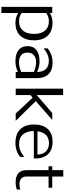

<svg xmlns="http://www.w3.org/2000/svg" viewBox="914 -1652 948 2817"><g transform="rotate(90 1388.5 -244.0)"><path d="M171 -536V-500Q236 -540 314 -540Q438 -540 505 -469Q572 -398 572 -268Q572 -138 505 -67Q438 4 314 4Q236 4 171 -36V210H81V-536ZM171 -89Q223 -49 291 -49Q381 -49 429.5 -106Q478 -163 478 -268Q478 -373 429.5 -430Q381 -487 291 -487Q223 -487 171 -447Z M879 4Q773 4 715 -42Q657 -88 657 -173Q657 -258 715 -304Q773 -350 879 -350Q961 -350 1036 -314Q1036 -397 994 -441.5Q952 -486 874 -486Q780 -486 691 -409V-469Q780 -541 900 -541Q1009 -541 1068 -481.5Q1127 -422 1127 -313V0H1036V-32Q962 4 879 4ZM752 -174Q752 -113 789.5 -80.5Q827 -48 896 -48Q965 -48 1036 -82V-266Q961 -299 894 -299Q827 -299 789.5 -266Q752 -233 752 -174Z M1375 0H1281V-696H1375V-308L1639 -536H1740L1464 -294L1753 0H1646L1413 -249L1375 -216Z M1807 -269Q1807 -399 1873 -470Q1939 -541 2061 -541Q2183 -541 2246.5 -469.5Q2310 -398 2306 -266H1903Q1904 -162 1953.5 -105.5Q2003 -49 2095 -49Q2195 -49 2282 -128V-65Q2199 4 2075 4Q1947 4 1877 -67Q1807 -138 1807 -269ZM1906 -319H2249Q2245 -400 2201 -444Q2157 -488 2081 -488Q2006 -488 1961.5 -444.5Q1917 -401 1906 -319Z M2761 -17Q2713 1 2654 1Q2568 1 2522.5 -38.5Q2477 -78 2477 -152V-482H2420V-536H2477V-698H2571V-536H2735V-482H2571V-152Q2571 -106 2600.5 -80.5Q2630 -55 2684 -55Q2733 -55 2761 -70Z"/></g></svg>

Font: RIT Lekha
Style: Regular
Weight: 400
Designer: Rahul Radhakrishnan
Version: 1.0